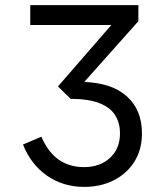

<svg xmlns="http://www.w3.org/2000/svg" viewBox="-20 -720 656 752"><path d="M310 12Q227 12 163.8 -32.2Q100.5 -76.5 70 -154L142 -184.5Q168.5 -123.5 210.2 -94.5Q252 -65.5 309.5 -65.5Q372 -65.5 411 -101.8Q450 -138 450 -198Q450 -237 432 -267.2Q414 -297.5 371.8 -315Q329.5 -332.5 256.5 -333L207 -381.5L416 -622H98.5V-700H522V-637L310 -399Q419 -395 477.5 -342Q536 -289 536 -197.5Q536 -134.5 506.8 -87.5Q477.5 -40.5 426.2 -14.2Q375 12 310 12Z"/></svg>

Font: Overpass Mono
Style: Regular
Weight: 400
Designer: Delve Withrington, Dave Bailey
Foundry: Delve Fonts LLC
Version: Version 4.000